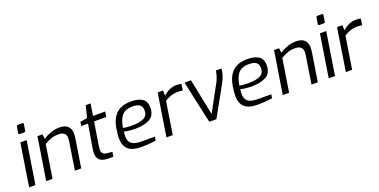

<svg xmlns="http://www.w3.org/2000/svg" viewBox="-20 -1499 4466 2265"><g transform="rotate(-20 2213.5 -366.5)"><path d="M166 -645 179 -723Q180 -730 184.5 -734.5Q189 -739 197 -739H254Q268 -739 266 -723L254 -645Q251 -629 236 -629H180Q173 -629 169 -633.5Q165 -638 166 -645ZM153 -534H232L148 0H69Z M368 -534H431L438 -475Q483 -505 536.5 -523.5Q590 -542 646 -542Q717 -542 750.5 -507.5Q784 -473 784 -416Q784 -382 774 -323L723 0H644L694 -320Q702 -368 702 -385Q702 -470 607 -470Q557 -470 517.5 -456.5Q478 -443 428 -414L363 0H283Z M924 -114Q924 -148 934 -200L979 -469H894L902 -520L991 -534L1028 -683H1089L1065 -534H1218L1208 -469H1055L1012 -200Q1011 -194 1007.5 -171.5Q1004 -149 1004 -132Q1004 -100 1020.5 -83.5Q1037 -67 1072 -64L1136 -58L1126 0H1059Q992 0 958 -29Q924 -58 924 -114Z M1262 -181Q1262 -230 1273 -294Q1291 -418 1357 -480Q1423 -542 1544 -542Q1634 -542 1684.5 -508.5Q1735 -475 1735 -396Q1735 -298 1666.5 -259.5Q1598 -221 1486 -221Q1442 -221 1404 -225.5Q1366 -230 1344 -236Q1340 -209 1340 -175Q1340 -112 1379 -83.5Q1418 -55 1506 -55H1668L1660 -7Q1569 6 1479 6Q1366 6 1314 -40.5Q1262 -87 1262 -181ZM1660 -388Q1660 -437 1630.5 -458.5Q1601 -480 1538 -480Q1450 -480 1407 -430.5Q1364 -381 1349 -279Q1401 -270 1459 -270Q1558 -270 1609 -296.5Q1660 -323 1660 -388Z M1877 -534H1944L1946 -468Q2026 -540 2110 -540Q2150 -540 2175 -533L2163 -453Q2133 -459 2094 -459Q2017 -459 1936 -407L1872 0H1793Z M2214 -534H2295L2388 -78L2570 -411Q2600 -472 2611 -542H2680Q2679 -470 2629 -376L2420 0H2331Z M2723 -181Q2723 -230 2734 -294Q2752 -418 2818 -480Q2884 -542 3005 -542Q3095 -542 3145.5 -508.5Q3196 -475 3196 -396Q3196 -298 3127.5 -259.5Q3059 -221 2947 -221Q2903 -221 2865 -225.5Q2827 -230 2805 -236Q2801 -209 2801 -175Q2801 -112 2840 -83.5Q2879 -55 2967 -55H3129L3121 -7Q3030 6 2940 6Q2827 6 2775 -40.5Q2723 -87 2723 -181ZM3121 -388Q3121 -437 3091.5 -458.5Q3062 -480 2999 -480Q2911 -480 2868 -430.5Q2825 -381 2810 -279Q2862 -270 2920 -270Q3019 -270 3070 -296.5Q3121 -323 3121 -388Z M3338 -534H3401L3408 -475Q3453 -505 3506.5 -523.5Q3560 -542 3616 -542Q3687 -542 3720.5 -507.5Q3754 -473 3754 -416Q3754 -382 3744 -323L3693 0H3614L3664 -320Q3672 -368 3672 -385Q3672 -470 3577 -470Q3527 -470 3487.5 -456.5Q3448 -443 3398 -414L3333 0H3253Z M3927 -645 3940 -723Q3941 -730 3945.5 -734.5Q3950 -739 3958 -739H4015Q4029 -739 4027 -723L4015 -645Q4012 -629 3997 -629H3941Q3934 -629 3930 -633.5Q3926 -638 3927 -645ZM3914 -534H3993L3909 0H3830Z M4129 -534H4196L4198 -468Q4278 -540 4362 -540Q4402 -540 4427 -533L4415 -453Q4385 -459 4346 -459Q4269 -459 4188 -407L4124 0H4045Z"/></g></svg>

Font: Exo
Style: Italic
Weight: 400
Italic angle: -9°
Designer: Natanael Gama
Foundry: Natanael Gama
Version: Version 1.500; ttfautohint (v1.6)